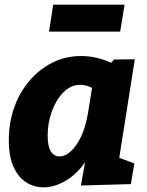

<svg xmlns="http://www.w3.org/2000/svg" viewBox="-20 -792 634 826"><path d="M167 14Q127 14 93 -7.5Q59 -29 38.5 -73.5Q18 -118 18 -190Q18 -265 41.5 -330.5Q65 -396 107.5 -445.5Q150 -495 206.5 -523Q263 -551 329 -551Q361 -551 393 -544Q425 -537 458 -522L471 -536L560 -537L493 -113L558 -89L543 0L328 6L346 -94Q309 -41 261 -13.5Q213 14 167 14ZM236 -119Q273 -119 308.5 -169Q344 -219 359 -308L376 -414Q351 -427 326 -427Q285 -427 253.5 -395.5Q222 -364 203.5 -314Q185 -264 185 -209Q185 -163 198.5 -141Q212 -119 236 -119ZM516 -772 497 -656H191L209 -772Z"/></svg>

Font: Bitter ExtraBold
Style: Italic
Weight: 800
Italic angle: -9°
Designer: Sol Matas, and Bitter project Authors
Foundry: Sol Matas
Version: Version 2.001